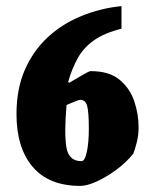

<svg xmlns="http://www.w3.org/2000/svg" viewBox="-20 -597 507 629"><path d="M378 -577V-503Q322 -489 288 -465Q254 -441 235 -407Q216 -373 203 -328L207 -326Q231 -340 251.5 -352Q272 -364 277 -364Q338 -364 372 -335.5Q406 -307 420 -265Q434 -223 434 -180Q434 -155 428.5 -132.5Q423 -110 417 -94Q393 -64 360 -40Q327 -16 296 -2Q265 12 243 12Q140 12 87 -50.5Q34 -113 34 -223Q34 -306 61.5 -368.5Q89 -431 136.5 -475Q184 -519 246.5 -544.5Q309 -570 378 -577ZM243 -270Q239 -270 226.5 -265Q214 -260 198 -253Q190 -160 197.5 -114.5Q205 -69 247 -69Q258 -69 264.5 -99.5Q271 -130 271 -175Q271 -230 265.5 -250Q260 -270 243 -270Z"/></svg>

Font: Grenze Gotisch Black
Style: Regular
Weight: 900
Designer: Renata Polastri
Foundry: Omnibus-Type
Version: Version 1.001